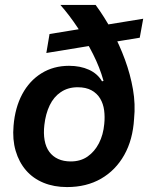

<svg xmlns="http://www.w3.org/2000/svg" viewBox="-20 -749 607 779"><path d="M252 10Q199 10 156.5 -7.5Q114 -25 85.5 -58Q57 -91 43.5 -137Q30 -183 35 -239Q41 -312 70 -366.5Q99 -421 148 -451.5Q197 -482 260 -482Q306 -482 341 -466Q376 -450 394 -419L400 -421Q385 -475 357.5 -529.5Q330 -584 296 -635.5Q262 -687 225 -729H368Q404 -680 434.5 -623.5Q465 -567 487 -507Q509 -447 519.5 -386.5Q530 -326 524 -267Q519 -182 484 -120Q449 -58 390 -24Q331 10 252 10ZM267 -94Q307 -94 335.5 -114Q364 -134 381.5 -168Q399 -202 403 -246Q406 -275 402.5 -301.5Q399 -328 386.5 -349Q374 -370 351.5 -382.5Q329 -395 295 -395Q256 -395 227 -375.5Q198 -356 181.5 -321.5Q165 -287 160 -242Q156 -208 161 -180Q166 -152 180 -133Q194 -114 216 -104Q238 -94 267 -94ZM168 -534 181 -611 561 -673 547 -596Z"/></svg>

Font: Mona Sans ExtraLight SemiBold
Style: Italic
Weight: 600
Italic angle: -11.6951°
Version: Version 2.000